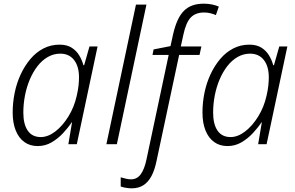

<svg xmlns="http://www.w3.org/2000/svg" viewBox="-20 -785 1604 1045"><path d="M185 10Q143 10 112.5 -12Q82 -34 65.5 -75Q49 -116 49 -173Q49 -227 60 -280.5Q71 -334 93 -381Q115 -428 146 -464.5Q177 -501 217 -521.5Q257 -542 304 -542Q344 -542 370 -525.5Q396 -509 411.5 -483Q427 -457 434 -430H438L467 -532H511L398 0H352L372 -119H370Q351 -90 323 -60Q295 -30 260.5 -10Q226 10 185 10ZM202 -39Q241 -39 280.5 -69Q320 -99 352 -150.5Q384 -202 398 -265Q405 -296 407.5 -320Q410 -344 410 -364Q410 -424 383 -458.5Q356 -493 308 -493Q272 -493 240.5 -475Q209 -457 184.5 -425.5Q160 -394 142.5 -353Q125 -312 116 -265.5Q107 -219 107 -172Q107 -109 131 -74Q155 -39 202 -39Z M559 0 720 -760H777L616 0Z M697 240Q681 240 664 237Q647 234 637 230V180Q651 184 665 187.5Q679 191 693 191Q726 191 746 163.5Q766 136 777 84L898 -486H810L816 -516L908 -534L922 -598Q932 -642 946.5 -674Q961 -706 981 -726Q1001 -746 1027.5 -755.5Q1054 -765 1089 -765Q1113 -765 1134.5 -760.5Q1156 -756 1171 -749L1155 -703Q1141 -709 1125 -713Q1109 -717 1091 -717Q1044 -717 1018 -689.5Q992 -662 978 -596L964 -532H1076L1066 -486H955L832 91Q822 140 804.5 173Q787 206 760.5 223Q734 240 697 240Z M1218 10Q1176 10 1145.5 -12Q1115 -34 1098.5 -75Q1082 -116 1082 -173Q1082 -227 1093 -280.5Q1104 -334 1126 -381Q1148 -428 1179 -464.5Q1210 -501 1250 -521.5Q1290 -542 1337 -542Q1377 -542 1403 -525.5Q1429 -509 1444.5 -483Q1460 -457 1467 -430H1471L1500 -532H1544L1431 0H1385L1405 -119H1403Q1384 -90 1356 -60Q1328 -30 1293.5 -10Q1259 10 1218 10ZM1235 -39Q1274 -39 1313.5 -69Q1353 -99 1385 -150.5Q1417 -202 1431 -265Q1438 -296 1440.5 -320Q1443 -344 1443 -364Q1443 -424 1416 -458.5Q1389 -493 1341 -493Q1305 -493 1273.5 -475Q1242 -457 1217.5 -425.5Q1193 -394 1175.5 -353Q1158 -312 1149 -265.5Q1140 -219 1140 -172Q1140 -109 1164 -74Q1188 -39 1235 -39Z"/></svg>

Font: Noto Sans Display Light
Style: Italic
Weight: 300
Italic angle: -12°
Designer: Monotype Design Team
Foundry: Monotype Imaging Inc.
Version: Version 2.003